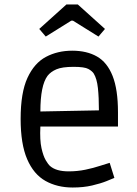

<svg xmlns="http://www.w3.org/2000/svg" viewBox="-20 -822 611 856"><path d="M304 14Q235 14 182.5 -15.5Q130 -45 101 -112.5Q72 -180 72 -292Q72 -409 102.5 -475Q133 -541 185 -568.5Q237 -596 302 -596Q367 -596 412.5 -570Q458 -544 482 -483.5Q506 -423 506 -321V-258H160Q157 -197 165 -161.5Q173 -126 184 -107.5Q195 -89 203 -82Q230 -58 286 -58Q325 -58 361 -65.5Q397 -73 425.5 -82.5Q454 -92 469 -96L490 -29Q481 -25 455 -14.5Q429 -4 390.5 5Q352 14 304 14ZM192 -484Q160 -441 160 -325L421 -330Q421 -388 416.5 -429.5Q412 -471 398 -494Q391 -505 374 -514.5Q357 -524 308 -524Q257 -524 231.5 -513Q206 -502 192 -484ZM184 -659 155 -693 276 -802H327L448 -693L419 -659L305 -730H298Z"/></svg>

Font: Ruda
Style: Regular
Weight: 400
Designer: Mariela Monsalve and Angelina Sanchez
Foundry: Mariela Monsalve and Angelina Sanchez
Version: Version 2.000